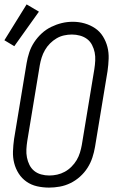

<svg xmlns="http://www.w3.org/2000/svg" viewBox="-22 -845 542 873"><path d="M201 8Q173 8 146.5 2Q120 -4 98.5 -19Q77 -34 63 -56Q49 -78 42.5 -103.5Q36 -129 37 -157Q38 -185 42 -213L99 -558Q103 -582 111 -606.5Q119 -631 133.5 -653Q148 -675 167.5 -693Q187 -711 210.5 -722.5Q234 -734 258.5 -740Q283 -746 309 -746Q337 -746 363 -738.5Q389 -731 410.5 -716.5Q432 -702 446 -679.5Q460 -657 466.5 -631.5Q473 -606 472 -578Q471 -550 467 -522L410 -177Q406 -153 398 -128.5Q390 -104 376 -82Q362 -60 342 -42Q322 -24 298.5 -12.5Q275 -1 250 3.5Q225 8 201 8ZM202 -47Q220 -47 238 -51Q256 -55 272.5 -64Q289 -73 303 -87Q317 -101 326.5 -117Q336 -133 341.5 -151Q347 -169 350 -186L407 -531Q410 -550 411 -569.5Q412 -589 408.5 -606.5Q405 -624 396.5 -640.5Q388 -657 374 -667.5Q360 -678 342 -683Q324 -688 305 -688Q287 -688 269 -684Q251 -680 235 -670.5Q219 -661 205.5 -647.5Q192 -634 182.5 -617.5Q173 -601 167.5 -583.5Q162 -566 159 -549L102 -204Q99 -185 98 -166Q97 -147 100.5 -129Q104 -111 112 -95Q120 -79 133.5 -68Q147 -57 165 -52Q183 -47 202 -47ZM43 -635 -2 -662 99 -825 155 -792Z"/></svg>

Font: Iosevka Slab Light Oblique
Style: Regular
Weight: 300
Italic angle: -9°
Monospace: yes
Designer: Belleve Invis
Foundry: Belleve Invis
Version: Version 11.1.1; ttfautohint (v1.8.3)